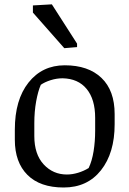

<svg xmlns="http://www.w3.org/2000/svg" viewBox="-20 -835 584 866"><path d="M267.1 10.7Q160.6 10.7 103.8 -46.1Q46.9 -103 46.9 -204.6V-250Q46.9 -384.8 108.6 -462.6Q170.4 -540.5 272 -540.5Q378.4 -540.5 437.7 -483.6Q497.1 -426.8 497.1 -320.3V-274.4Q497.1 -145 435.5 -67.1Q374 10.7 267.1 10.7ZM409.2 -303.7Q409.2 -387.2 370.8 -433.8Q332.5 -480.5 262.2 -481.9Q235.4 -481.9 208.5 -473.4Q181.6 -464.8 164.1 -452.6Q151.4 -423.8 143.1 -377.9Q134.8 -332 134.8 -279.3V-221.2Q134.8 -139.2 177 -93.5Q219.2 -47.9 281.7 -47.9Q306.2 -47.9 332 -55.7Q357.9 -63.5 379.9 -77.1Q395 -108.9 402.1 -152.8Q409.2 -196.8 409.2 -245.6ZM327.6 -622.6 270 -617.7 128.4 -778.3V-810.5L213.9 -815.4L327.6 -638.2Z"/></svg>

Font: Noticia Text
Style: Regular
Weight: 400
Designer: JM Sole
Foundry: JM Sole
Version: Version 1.003